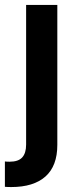

<svg xmlns="http://www.w3.org/2000/svg" viewBox="-45 -550 310 769"><path d="M184.6 -530.3V30.3Q184.6 114.7 137 157Q89.4 199.2 0 199.2Q-15.6 199.2 -25.4 198.2V96.7Q-18.6 97.7 -6.8 97.7Q28.3 97.7 43.9 80.6Q59.6 63.5 59.6 29.3V-530.3Z"/></svg>

Font: Pretendard JP SemiBold
Style: Regular
Weight: 600
Designer: Base glyphs from Inter by Rasmus Andersson; Hangeul glyphs from Noto Sans CJK(Source Han Sans) by Jang Soo-young and Kan
Foundry: Kil Hyung-jin
Version: Version 1.309